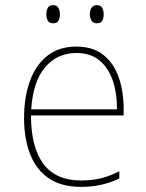

<svg xmlns="http://www.w3.org/2000/svg" viewBox="-20 -720 570 750"><path d="M297 10Q218 10 169 -24.5Q120 -59 97 -119.5Q74 -180 74 -260Q74 -338 96 -401Q118 -464 163.5 -501Q209 -538 278 -538Q344 -538 385 -504.5Q426 -471 444.5 -416Q463 -361 463 -295V-269H101Q101 -145 149.5 -80Q198 -15 297 -15Q339 -15 374 -23.5Q409 -32 446 -51V-23Q379 10 297 10ZM437 -293Q437 -357 420 -406.5Q403 -456 368 -484.5Q333 -513 278 -513Q204 -513 156.5 -457.5Q109 -402 102 -293ZM358 -629Q344 -629 337.5 -639.5Q331 -650 331 -664Q331 -679 337.5 -689.5Q344 -700 358 -700Q373 -700 379 -689.5Q385 -679 385 -664Q385 -650 379.5 -639.5Q374 -629 358 -629ZM187 -629Q172 -629 166.5 -639.5Q161 -650 161 -664Q161 -678 166.5 -689Q172 -700 187 -700Q203 -700 208.5 -689Q214 -678 214 -664Q214 -650 208.5 -639.5Q203 -629 187 -629Z"/></svg>

Font: Noto Sans Mono Condensed Thin
Style: Regular
Weight: 100
Width: 3
Designer: Monotype Design Team
Foundry: Monotype Imaging Inc.
Version: Version 2.014; ttfautohint (v1.8.4.7-5d5b)